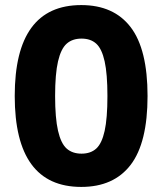

<svg xmlns="http://www.w3.org/2000/svg" viewBox="-20 -728 639 756"><path d="M38 -350Q38 -708 300 -708Q428 -708 494.5 -621Q561 -534 561 -350Q561 -166 494.5 -79Q428 8 300 8Q38 8 38 -350ZM403 -350Q403 -437 392 -486.5Q381 -536 359 -556Q337 -576 301 -576Q265 -576 242.5 -556Q220 -536 208.5 -486.5Q197 -437 197 -350Q197 -263 208.5 -213Q220 -163 242.5 -143Q265 -123 301 -123Q337 -123 359 -143Q381 -163 392 -212.5Q403 -262 403 -350Z"/></svg>

Font: Asap Condensed
Style: Bold
Weight: 700
Designer: Pablo Cosgaya
Foundry: Omnibus-Type
Version: Version 1.010; ttfautohint (v1.8)